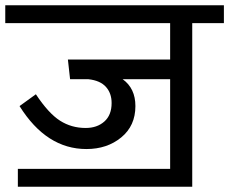

<svg xmlns="http://www.w3.org/2000/svg" viewBox="-40 -709 870 729"><path d="M810.1 -689V-621.1H689.9V0H27.8V-67.9H606V-408.2H425.8Q474.1 -373.5 474.1 -306.2Q474.1 -231.4 420.4 -187.3Q366.7 -143.1 288.1 -143.1Q136.2 -143.1 34.2 -306.2L96.2 -351.1Q144.5 -278.3 188 -250.7Q231.4 -223.1 285.2 -223.1Q328.6 -223.1 356.2 -247.6Q383.8 -272 383.8 -317.9Q383.8 -355 362.1 -379.2Q340.3 -403.3 295.9 -408.2H226.1L217.8 -482.9H606V-621.1H-20V-689Z"/></svg>

Font: FiraGO
Style: Regular
Weight: 400
Designer: bBox Type
Foundry: bBox Type GmbH
Version: Version 1.001;PS 001.001;hotconv 1.0.88;makeotf.lib2.5.64775